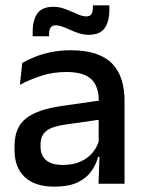

<svg xmlns="http://www.w3.org/2000/svg" viewBox="-20 -689 541 720"><path d="M349.5 0 353.5 -116 350 -131V-285L350.5 -309.5Q350.5 -366 321.8 -392.5Q293 -419 229.5 -419Q178 -419 134 -404.5Q90 -390 54.5 -371L63.5 -453Q83.5 -464.5 110.5 -475.5Q137.5 -486.5 171.5 -493.5Q205.5 -500.5 246 -500.5Q301.5 -500.5 340 -487.2Q378.5 -474 402 -449Q425.5 -424 436.2 -389Q447 -354 447 -311V0ZM184 11Q111.5 11 73 -24.8Q34.5 -60.5 34.5 -126.5V-141.5Q34.5 -211.5 77.8 -245.2Q121 -279 214 -292L361 -313L366.5 -242L225.5 -222Q175 -215 153.5 -197.8Q132 -180.5 132 -147V-140Q132 -106.5 152.8 -88.5Q173.5 -70.5 216 -70.5Q255 -70.5 283 -83.5Q311 -96.5 328.5 -118.2Q346 -140 352.5 -166.5L366 -101H348Q340 -71 321.5 -45.5Q303 -20 269.8 -4.5Q236.5 11 184 11ZM312.5 -558.5Q294.5 -558.5 277.5 -563.8Q260.5 -569 244.8 -576.2Q229 -583.5 215 -588.8Q201 -594 189 -594Q175.5 -594 169.8 -585.5Q164 -577 164 -560V-553H102.5V-570Q102.5 -613.5 120.2 -638.5Q138 -663.5 180.5 -663.5Q199 -663.5 216 -658Q233 -652.5 248.5 -645.5Q264 -638.5 277.8 -633Q291.5 -627.5 303.5 -627.5Q317.5 -627.5 323 -636.2Q328.5 -645 328.5 -662V-669H390V-651.5Q390 -607.5 372.2 -583Q354.5 -558.5 312.5 -558.5Z"/></svg>

Font: Anek Telugu Medium
Style: Regular
Weight: 500
Designer: Omkar Bhoir (Telugu), Yesha Goshar (Latin)
Foundry: Ek Type
Version: Version 1.003